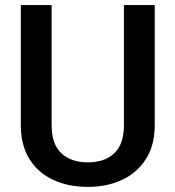

<svg xmlns="http://www.w3.org/2000/svg" viewBox="-20 -731 694 761"><path d="M471.2 -710.9H593.3V-235.8Q593.3 -154.8 558.1 -100.1Q522.9 -45.4 462.9 -17.8Q402.8 9.8 328.1 9.8Q251.5 9.8 191.4 -17.8Q131.3 -45.4 96.9 -100.1Q62.5 -154.8 62.5 -235.8V-710.9H184.6V-235.8Q184.6 -159.2 223.4 -123.3Q262.2 -87.4 328.1 -87.4Q394 -87.4 432.6 -123.3Q471.2 -159.2 471.2 -235.8Z"/></svg>

Font: Vazirmatn UI FD Medium
Style: Regular
Weight: 500
Designer: Saber Rastikerdar
Foundry: Saber Rastikerdar
Version: Version 33.003